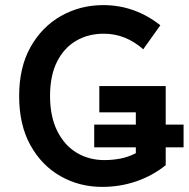

<svg xmlns="http://www.w3.org/2000/svg" viewBox="-20 -721 742 752"><path d="M55 -345Q55 -458 100 -537.5Q145 -617 220 -659Q295 -701 384 -701Q508 -701 608 -622L541 -528Q507 -558 468.5 -573.5Q430 -589 386 -589Q326 -589 278.5 -561.5Q231 -534 203.5 -479.5Q176 -425 176 -345Q176 -265 204 -208.5Q232 -152 280 -123Q328 -94 389 -94Q421 -94 452 -100Q483 -106 512 -121V-144H349V-233H512V-281H369V-384H629V-233H699V-144H629V-74Q578 -33 514.5 -11Q451 11 380 11Q291 11 217 -31Q143 -73 99 -152.5Q55 -232 55 -345Z"/></svg>

Font: Radio Canada Medium
Style: Regular
Weight: 500
Designer: Charles Daoud, Etienne Aubert Bonn, Alexandre Saumier Demers, Jacques Le Bailly
Foundry: Radio-Canada
Version: Version 2.104; ttfautohint (v1.8.4.7-5d5b);gftools[0.9.28.de